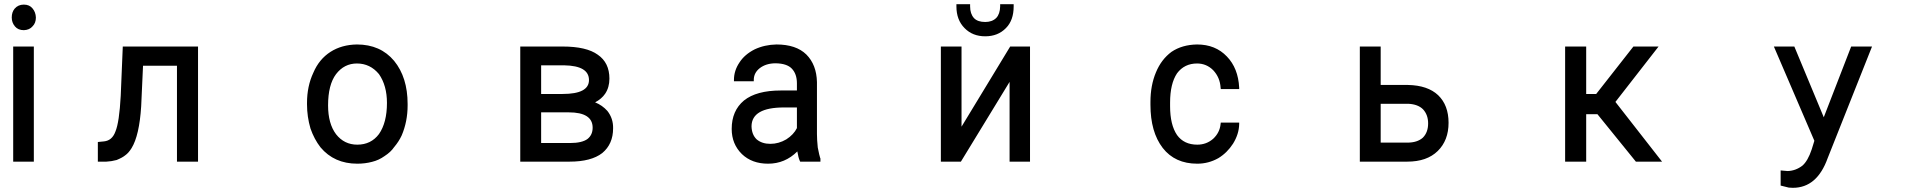

<svg xmlns="http://www.w3.org/2000/svg" viewBox="-20 -772 9227 917"><path d="M141.6 -549.8V0H43V-549.8ZM36.1 -688.5Q36.1 -713.9 49.8 -730.5Q66.4 -750 93.8 -750Q121.1 -750 135.7 -731.4Q150.4 -713.9 151.4 -688.5Q151.4 -662.1 135.7 -646.5Q121.1 -628.9 93.8 -627.9Q66.4 -627.9 51.3 -646Q36.1 -664.1 36.1 -688.5Z M566.4 -549.8H925.8V0H825.2V-458H663.1L654.3 -264.6Q645.5 -125 608.4 -64.5Q593.8 -41 578.1 -30.3Q565.4 -19.5 537.1 -7.8Q511.7 -1 488.3 0H447.3V-93.8L476.6 -96.7Q515.6 -100.6 531.2 -143.6Q549.8 -187.5 556.6 -314.5Z M1446.3 -273.4V-280.3Q1446.3 -360.4 1476.6 -424.8Q1503.9 -489.3 1558.6 -524.4Q1612.3 -558.6 1684.6 -559.6Q1796.9 -559.6 1862.3 -481.4Q1926.8 -402.3 1926.8 -275.4V-268.6Q1926.8 -191.4 1898.4 -125Q1884.8 -95.7 1862.3 -69.3Q1846.7 -45.9 1816.4 -26.4Q1789.1 -6.8 1756.8 1Q1723.6 9.8 1686.5 9.8Q1576.2 9.8 1510.7 -68.4Q1480.5 -107.4 1462.9 -158.2Q1446.3 -214.8 1446.3 -273.4ZM1585 -418Q1546.9 -367.2 1546.9 -268.6Q1546.9 -181.6 1585 -130.9Q1624 -81.1 1686.5 -81.1Q1752 -81.1 1790 -131.8Q1828.1 -186.5 1828.1 -280.3Q1828.1 -363.3 1790 -418Q1748 -468.8 1684.6 -468.8Q1624 -468.8 1585 -418Z M2700.2 0H2464.8V-549.8H2667Q2781.2 -549.8 2835 -510.7Q2890.6 -472.7 2890.6 -396.5Q2890.6 -354.5 2870.1 -324.2Q2853.5 -299.8 2822.3 -283.2Q2856.4 -269.5 2880.9 -242.2Q2909.2 -206.1 2908.2 -159.2Q2908.2 -84 2856.4 -41Q2803.7 0 2700.2 0ZM2696.3 -235.4H2564.5V-88.9H2702.1Q2759.8 -88.9 2786.1 -108.4Q2810.5 -127.9 2810.5 -162.1Q2810.5 -235.4 2696.3 -235.4ZM2564.5 -460V-323.2H2667Q2793 -323.2 2793 -389.6Q2793 -458 2674.8 -460Z M3801.8 0 3799.8 -3.9Q3793 -18.6 3788.1 -48.8Q3729.5 9.8 3648.4 9.8Q3571.3 9.8 3523.4 -36.1Q3474.6 -84 3474.6 -156.2Q3474.6 -243.2 3533.2 -292Q3592.8 -339.8 3709 -339.8H3786.1V-374Q3786.1 -418.9 3761.7 -444.3Q3738.3 -468.8 3684.6 -469.7Q3638.7 -469.7 3608.4 -446.3Q3580.1 -423.8 3580.1 -390.6V-383.8H3485.4V-390.6Q3485.4 -434.6 3511.7 -473.6Q3536.1 -511.7 3584 -536.1Q3631.8 -558.6 3688.5 -559.6Q3782.2 -559.6 3831.1 -511.7Q3879.9 -462.9 3881.8 -379.9V-131.8Q3881.8 -104.5 3885.7 -67.4Q3893.6 -27.3 3897.5 -16.6L3898.4 -15.6V0ZM3593.8 -106.4Q3619.1 -85 3659.2 -85Q3699.2 -85 3735.4 -106.4Q3770.5 -128.9 3786.1 -160.2V-258.8H3724.6Q3570.3 -258.8 3569.3 -168.9Q3570.3 -128.9 3593.8 -106.4Z M4572.3 -167 4804.7 -549.8H4899.4V0H4801.8V-380.9L4569.3 0H4473.6V-549.8H4572.3ZM4547.9 -741.2V-752H4613.3V-741.2Q4613.3 -706.1 4631.8 -685.5Q4649.4 -667 4685.5 -667Q4718.8 -667 4738.3 -686.5Q4755.9 -705.1 4756.8 -741.2V-752H4821.3V-741.2Q4821.3 -674.8 4784.2 -637.7Q4746.1 -598.6 4685.5 -598.6Q4625 -598.6 4586.9 -637.7Q4547.9 -676.8 4547.9 -741.2Z M5601.6 -127Q5634.8 -81.1 5698.2 -81.1Q5742.2 -81.1 5774.4 -109.4Q5805.7 -138.7 5809.6 -179.7L5810.5 -186.5H5898.4V-179.7Q5897.5 -131.8 5869.1 -85.9Q5840.8 -42 5798.8 -16.6Q5752 9.8 5698.2 9.8Q5591.8 9.8 5533.2 -65.4Q5474.6 -141.6 5474.6 -271.5V-285.2Q5474.6 -364.3 5501 -426.8Q5526.4 -488.3 5575.2 -524.4Q5626 -558.6 5697.3 -559.6Q5785.2 -559.6 5839.8 -502Q5893.6 -446.3 5898.4 -353.5V-346.7H5810.5L5809.6 -353.5Q5806.6 -402.3 5774.4 -436.5Q5742.2 -468.8 5697.3 -468.8Q5636.7 -468.8 5601.6 -421.9Q5568.4 -372.1 5568.4 -282.2V-264.6Q5568.4 -175.8 5601.6 -127Z M6574.2 -549.8V-366.2H6705.1Q6798.8 -364.3 6848.6 -317.4Q6898.4 -269.5 6898.4 -185.5Q6898.4 -101.6 6846.7 -50.8Q6794.9 0 6701.2 0H6474.6V-549.8ZM6705.1 -276.4H6574.2V-90.8H6701.2Q6749 -90.8 6775.4 -114.3Q6800.8 -139.6 6800.8 -182.6Q6800.8 -223.6 6776.4 -250Q6752 -274.4 6705.1 -276.4Z M7793 0 7609.4 -226.6H7555.7V0H7455.1V-549.8H7555.7V-323.2H7603.5L7781.2 -549.8H7901.4L7695.3 -285.2L7918 0Z M8484.4 42 8517.6 44.9Q8555.7 43.9 8587.9 19.5Q8614.3 -2.9 8632.8 -58.6L8645.5 -99.6L8452.1 -549.8H8549.8L8690.4 -211.9L8821.3 -549.8H8920.9L8709 -16.6Q8658.2 125 8543 125H8542L8523.4 124L8484.4 114.3Z"/></svg>

Font: RobotoJAA
Style: Medium
Weight: 500
Version: Version 2.05; 2016-11-05